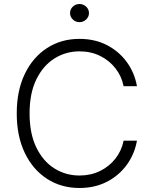

<svg xmlns="http://www.w3.org/2000/svg" viewBox="-20 -932 766 962"><path d="M666.2 -500H599.4Q589.5 -549.7 558.8 -589.3Q528.1 -628.9 481.7 -651.8Q435.4 -674.7 378.2 -674.7Q309.3 -674.7 252.5 -638.8Q195.7 -603 161.9 -533.7Q128.2 -464.5 128.2 -363.6Q128.2 -262.8 161.9 -193.4Q195.7 -123.9 252.5 -88.2Q309.3 -52.6 378.2 -52.6Q435.4 -52.6 481.7 -75.5Q528.1 -98.4 558.8 -138Q589.5 -177.6 599.4 -227.3H666.2Q654.5 -160.5 615.6 -106.7Q576.7 -52.9 516.2 -21.5Q455.6 9.9 378.2 9.9Q286.6 9.9 215.6 -36Q144.5 -82 104.2 -166Q63.9 -250 63.9 -363.6Q63.9 -477.6 104.2 -561.4Q144.5 -645.2 215.6 -691.2Q286.6 -737.2 378.2 -737.2Q455.6 -737.2 516.2 -705.8Q576.7 -674.4 615.6 -620.7Q654.5 -567.1 666.2 -500ZM378.2 -821Q358.7 -821 344.8 -834.5Q331 -848 331 -866.5Q331 -885.3 344.8 -898.6Q358.7 -911.9 378.2 -911.9Q397.7 -911.9 411.8 -898.6Q425.8 -885.3 425.8 -866.5Q425.8 -848 411.8 -834.5Q397.7 -821 378.2 -821Z"/></svg>

Font: Inter UI Light
Style: Regular
Weight: 300
Designer: Rasmus Andersson
Foundry: rsms
Version: 3.2;8d6f07862